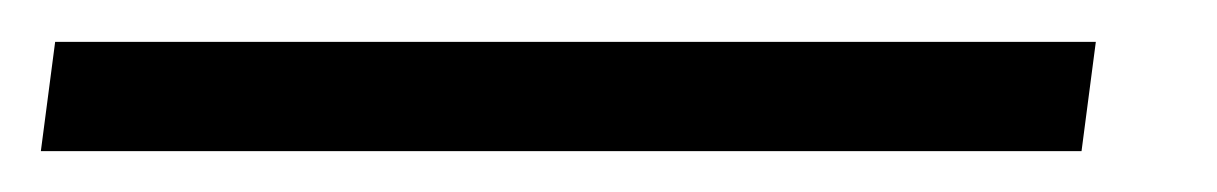

<svg xmlns="http://www.w3.org/2000/svg" viewBox="-76 24 596 94"><path d="M460.5 44.5 453.5 98H-56L-49 44.5Z"/></svg>

Font: Merriweather 60pt Black
Style: Italic
Weight: 900
Italic angle: -7.8°
Version: Version 2.101